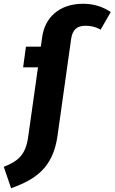

<svg xmlns="http://www.w3.org/2000/svg" viewBox="-100 -779 609 1021"><path d="M342 -759C212 -759 137 -682 124 -580L117 -531H38L23 -421H102L50 -52C37 45 -5 79 -80 108L-41 222C87 176 182 115 206 -58L278 -570C285 -621 309 -642 355 -642C377 -642 407 -638 435 -621L489 -715C453 -739 405 -759 342 -759Z"/></svg>

Font: Fira Sans
Style: Bold Italic
Weight: 700
Italic angle: -8°
Designer: bBox Type GmbH & Carrois Corporate GbR & Edenspiekermann AG
Foundry: bBox Type GmbH & Carrois Corporate GbR & Edenspiekermann AG
Version: Version 4.301;PS 004.301;hotconv 1.0.88;makeotf.lib2.5.64775